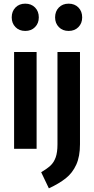

<svg xmlns="http://www.w3.org/2000/svg" viewBox="-20 -813 514 1049"><path d="M180 -529V0H57V-529ZM192 -718Q192 -686 171.5 -665Q151 -644 118 -644Q85 -644 64.5 -665Q44 -686 44 -718Q44 -751 64.5 -772Q85 -793 118 -793Q151 -793 171.5 -772Q192 -751 192 -718ZM417 -25Q417 42 396.5 87Q376 132 339.5 161Q303 190 247 216L205 128Q237 109 255.5 92Q274 75 284 47.5Q294 20 294 -24V-529H417ZM429 -718Q429 -686 408.5 -665Q388 -644 355 -644Q322 -644 301.5 -665Q281 -686 281 -718Q281 -751 301.5 -772Q322 -793 355 -793Q388 -793 408.5 -772Q429 -751 429 -718Z"/></svg>

Font: Fira Sans Extra Condensed Medium
Style: Regular
Weight: 500
Width: 1
Designer: Carrois Corporate & Edenspiekermann AG
Foundry: Carrois Corporate GbR & Edenspiekermann AG
Version: Version 4.203